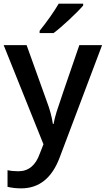

<svg xmlns="http://www.w3.org/2000/svg" viewBox="-20 -786 576 1046"><path d="M0 -540H125L234.9 -233.9Q259.8 -168.5 268.1 -110.8H272Q276.4 -137.7 288.1 -176Q299.8 -214.4 412.1 -540H536.1L305.2 71.8Q242.2 240.2 95.2 240.2Q57.1 240.2 21 231.9V141.1Q46.9 147 80.1 147Q163.1 147 196.8 50.8L216.8 0ZM195.8 -606V-618.2Q223.6 -652.3 253.2 -694.3Q282.7 -736.3 299.8 -766.1H433.1V-755.9Q407.7 -726.1 357.2 -679Q306.6 -631.8 272 -606Z"/></svg>

Font: f0_1792           
Style: Regular
Weight: 600
Foundry: Ascender Corporation
Version: Version 1.10